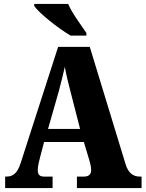

<svg xmlns="http://www.w3.org/2000/svg" viewBox="-20 -951 736 971"><path d="M337 -771H417V-784C392 -822 343 -886 325 -931H153V-921C176 -886 275 -807 337 -771ZM6 0H246V-58H203C178 -58 171 -70 171 -92C171 -111 179 -141 183 -157L203 -233H404L432 -140C435 -130 441 -108 441 -90C441 -65 423 -58 405 -58H369V0H696V-58H687C654 -58 629 -75 615 -121L434 -714H274L85 -128C67 -70 42 -58 12 -58H6ZM223 -299 278 -492C288 -529 298 -571 308 -613C315 -570 326 -529 336 -490L385 -299Z"/></svg>

Font: Noto Serif Armenian Condensed Black
Style: Regular
Weight: 900
Width: 3
Designer: Monotype Design Team
Foundry: Monotype Imaging Inc.
Version: Version 2.008